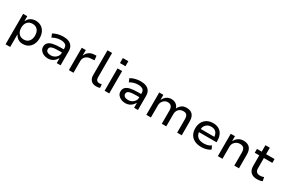

<svg xmlns="http://www.w3.org/2000/svg" viewBox="132 -2127 5483 3711"><g transform="rotate(30 2873.0 -272.0)"><path d="M93 180V-500H185V-396H191Q216 -451 263.5 -479.5Q311 -508 373 -508Q444 -508 496.5 -475.5Q549 -443 577 -385Q605 -327 605 -250Q605 -175 577.5 -116.5Q550 -58 498 -24.5Q446 9 374 9Q313 9 269 -19Q225 -47 202 -95H196V180ZM349 -75Q421 -75 462 -123Q503 -171 503 -251Q503 -331 462.5 -378Q422 -425 349 -425Q277 -425 236 -378Q195 -331 195 -251Q195 -171 236 -123Q277 -75 349 -75Z M935 9Q880 9 837 -11Q794 -31 769 -65Q744 -99 744 -142Q744 -199 778 -233.5Q812 -268 880 -283Q948 -298 1050 -298H1132V-228H1056Q1002 -228 962.5 -224.5Q923 -221 897.5 -212.5Q872 -204 859 -188.5Q846 -173 846 -148Q846 -109 877.5 -90Q909 -71 957 -71Q999 -71 1035.5 -90.5Q1072 -110 1094 -142Q1116 -174 1116 -210V-322Q1116 -377 1080.5 -401.5Q1045 -426 977 -426Q933 -426 889 -414.5Q845 -403 796 -375L765 -450Q799 -470 836 -482.5Q873 -495 913 -501.5Q953 -508 993 -508Q1059 -508 1109.5 -488Q1160 -468 1188.5 -424.5Q1217 -381 1217 -312V0H1131V-105H1125Q1109 -76 1083 -49.5Q1057 -23 1020 -7Q983 9 935 9Z M1402 0V-499H1492V-384H1498Q1517 -436 1562.5 -469Q1608 -502 1671 -505L1726 -508L1736 -412L1650 -405Q1582 -400 1543.5 -360.5Q1505 -321 1505 -265V0Z M2012 9Q1939 9 1898 -33Q1857 -75 1857 -149V-705H1960V-160Q1960 -133 1968.5 -114Q1977 -95 1993 -84.5Q2009 -74 2030 -74Q2046 -74 2060 -75.5Q2074 -77 2090 -81L2096 -4Q2077 3 2057.5 6Q2038 9 2012 9Z M2189 -612V-724H2312V-612ZM2200 0V-499H2303V0Z M2662 9Q2607 9 2564 -11Q2521 -31 2496 -65Q2471 -99 2471 -142Q2471 -199 2505 -233.5Q2539 -268 2607 -283Q2675 -298 2777 -298H2859V-228H2783Q2729 -228 2689.5 -224.5Q2650 -221 2624.5 -212.5Q2599 -204 2586 -188.5Q2573 -173 2573 -148Q2573 -109 2604.5 -90Q2636 -71 2684 -71Q2726 -71 2762.5 -90.5Q2799 -110 2821 -142Q2843 -174 2843 -210V-322Q2843 -377 2807.5 -401.5Q2772 -426 2704 -426Q2660 -426 2616 -414.5Q2572 -403 2523 -375L2492 -450Q2526 -470 2563 -482.5Q2600 -495 2640 -501.5Q2680 -508 2720 -508Q2786 -508 2836.5 -488Q2887 -468 2915.5 -424.5Q2944 -381 2944 -312V0H2858V-105H2852Q2836 -76 2810 -49.5Q2784 -23 2747 -7Q2710 9 2662 9Z M3131 0V-499H3223V-392H3228Q3242 -423 3266 -449.5Q3290 -476 3324 -492Q3358 -508 3399 -508Q3464 -508 3507.5 -475.5Q3551 -443 3562 -396H3567Q3587 -441 3629.5 -474.5Q3672 -508 3740 -508Q3797 -508 3838 -486Q3879 -464 3900 -418.5Q3921 -373 3921 -303V0H3819V-297Q3819 -357 3797 -388.5Q3775 -420 3716 -420Q3672 -420 3640.5 -400.5Q3609 -381 3592.5 -348.5Q3576 -316 3576 -276V0H3476V-297Q3476 -356 3449.5 -388Q3423 -420 3372 -420Q3329 -420 3298 -398Q3267 -376 3250 -343.5Q3233 -311 3233 -279V0Z M4360 9Q4272 9 4208.5 -21.5Q4145 -52 4112 -110.5Q4079 -169 4079 -250Q4079 -324 4109 -382.5Q4139 -441 4196 -474.5Q4253 -508 4334 -508Q4409 -508 4462.5 -476.5Q4516 -445 4543.5 -387Q4571 -329 4571 -249V-219H4157V-289H4502L4482 -268Q4482 -347 4443 -388.5Q4404 -430 4334 -430Q4289 -430 4253.5 -410.5Q4218 -391 4197.5 -354.5Q4177 -318 4177 -264V-252Q4177 -192 4199.5 -153Q4222 -114 4263.5 -94.5Q4305 -75 4363 -75Q4403 -75 4446 -85Q4489 -95 4526 -123L4559 -50Q4519 -18 4465 -4.5Q4411 9 4360 9Z M4727 0V-499H4821V-394H4826Q4852 -447 4900 -477.5Q4948 -508 5008 -508Q5070 -508 5112.5 -486Q5155 -464 5176.5 -418Q5198 -372 5198 -303V0H5094V-298Q5094 -334 5083.5 -361.5Q5073 -389 5048.5 -404.5Q5024 -420 4982 -420Q4939 -420 4904.5 -400Q4870 -380 4850 -347.5Q4830 -315 4830 -276V0Z M5603 9Q5509 9 5461 -40Q5413 -89 5413 -179V-413H5312V-499H5418V-643H5516V-499H5704V-413H5516V-186Q5516 -132 5542 -106Q5568 -80 5619 -80Q5642 -80 5663 -84Q5684 -88 5704 -97L5720 -15Q5696 -2 5665.5 3.5Q5635 9 5603 9Z"/></g></svg>

Font: Nunito Sans 12pt ExtraLight 6pt Medium
Style: Regular
Weight: 500
Version: Version 3.101;gftools[0.9.27]